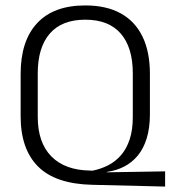

<svg xmlns="http://www.w3.org/2000/svg" viewBox="-20 -670 628 707"><path d="M588 17 320 10.5Q184.5 7.5 120.2 -56.8Q56 -121 56 -241.5V-398Q56 -519.5 116.8 -584.8Q177.5 -650 294 -650Q371.5 -650 424.5 -620.8Q477.5 -591.5 504.8 -535.2Q532 -479 532 -398V-249.5Q532 -198.5 520.2 -160.5Q508.5 -122.5 487.2 -97Q466 -71.5 437.5 -56.8Q409 -42 376 -37.5L372 -35.5L588 -39ZM310.5 -42 320.5 -41.5Q351 -47.5 378 -61.2Q405 -75 425.5 -98.5Q446 -122 457.5 -156.8Q469 -191.5 469 -239V-400Q469 -495 424.8 -546.2Q380.5 -597.5 294 -597.5Q207.5 -597.5 163.2 -546.2Q119 -495 119 -400V-239.5Q119 -145 169 -94.2Q219 -43.5 310.5 -42Z"/></svg>

Font: Anek Latin Light
Style: Regular
Weight: 300
Designer: Yesha Goshar
Foundry: Ek Type
Version: Version 1.003